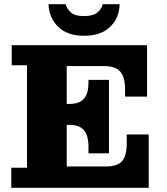

<svg xmlns="http://www.w3.org/2000/svg" viewBox="-20 -898 797 918"><path d="M382 -727Q301 -727 257.5 -770.5Q214 -814 212 -878H294Q299 -857 318.5 -839Q338 -821 382 -821Q426 -821 446.5 -839Q467 -857 471 -878H552Q551 -814 507.5 -770.5Q464 -727 382 -727ZM34 0V-96H109V-586H36V-682H683V-436H578V-470Q578 -529 555 -555.5Q532 -582 478 -582H299V-401H312Q359 -401 381 -425.5Q403 -450 403 -505V-516H501V-165H403V-196Q403 -251 381 -276Q359 -301 312 -301H299V-102H486Q541 -102 563.5 -127.5Q586 -153 586 -211V-255H691V0Z"/></svg>

Font: Montagu Slab 16pt
Style: Bold
Weight: 700
Designer: Florian Karsten
Foundry: Florian Karsten
Version: Version 1.000; ttfautohint (v1.8.3)